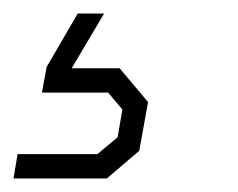

<svg xmlns="http://www.w3.org/2000/svg" viewBox="-53 -43 352 284"><path d="M-27 185H91L121 160L128 119L107 94H9L16 56L62 -23H101L53 58H124L166 108L153 180L105 221H-33Z"/></svg>

Font: Chakra Petch ExtraLight
Style: Italic
Weight: 275
Italic angle: -10°
Designer: Katatrad Aksorn Co.,Ltd.
Foundry: Cadson Demak Co.,Ltd.
Version: Version 1.000; ttfautohint (v1.6)